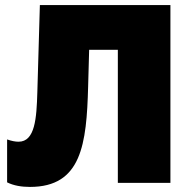

<svg xmlns="http://www.w3.org/2000/svg" viewBox="-20 -720 752 756"><path d="M98 16C301 16 321 -152 327 -379L331 -524H444V0H651V-700H137L127 -356C124 -254 118 -162 53 -162C40 -162 25 -165 8 -171V-2C34 11 65 16 98 16Z"/></svg>

Font: Fixel Display Black
Style: Regular
Weight: 900
Designer: AlfaBravo + MacPaw
Foundry: Kyrylo Tkachov, Marchela Mozhyna, Serhii Makarenko, Maria Weinstein, Zakhar Kryvoshyya
Version: Version 1.211